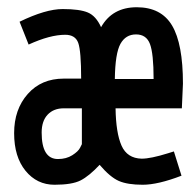

<svg xmlns="http://www.w3.org/2000/svg" viewBox="-20 -500 540 530"><path d="M156 -283H204Q204 -359 196 -381.5Q188 -404 160 -404Q118 -404 59 -377L34 -440Q106 -475 153 -475Q200 -475 222.5 -465.5Q245 -456 259 -425Q290 -480 357.5 -480Q425 -480 455 -429.5Q485 -379 485 -269L482 -201H299Q300 -133 315.5 -98Q331 -63 371 -62Q396 -62 444 -77L460 -82L481 -15Q416 10 374 10Q332 10 308 -0.5Q284 -11 255 -45Q226 -14 202.5 -2Q179 10 130.5 10Q82 10 50.5 -28.5Q19 -67 19 -132.5Q19 -198 56.5 -240.5Q94 -283 156 -283ZM206 -102V-201H156Q128 -201 111.5 -183.5Q95 -166 95 -134Q95 -61 140 -61Q163 -61 179.5 -71.5Q196 -82 201 -92ZM297 -282H404Q404 -352 394 -378.5Q384 -405 355.5 -405Q327 -405 312.5 -379Q298 -353 297 -282Z"/></svg>

Font: TypoPRO Lekton
Style: Bold
Weight: 700
Monospace: yes
Designer: Paolo Mazzetti, Luciano Perondi, Raffaele Flato, Elena Papassissa, Emilio Macchia, Michela Povoleri, Tobias Seemiller, R
Version: Version 34.000